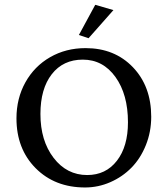

<svg xmlns="http://www.w3.org/2000/svg" viewBox="-20 -786 710 814"><path d="M355.5 -624 314.5 -637.7 383.8 -765.6 460.9 -743.2ZM340.8 8.8Q212.4 8.8 131.1 -73Q49.8 -154.8 49.8 -284.2Q49.8 -368.7 87.6 -436.8Q125.5 -504.9 192.4 -543.5Q259.3 -582 342.8 -582Q465.8 -582 543.5 -501Q621.1 -419.9 621.1 -291Q621.1 -227.1 598.4 -170.7Q575.7 -114.3 537.4 -75.2Q499 -36.1 447.8 -13.7Q396.5 8.8 340.8 8.8ZM349.6 -43.9Q428.7 -43.9 475.6 -104.5Q522.5 -165 522.5 -267.6Q522.5 -385.7 469.5 -459.5Q416.5 -533.2 331.1 -533.2Q247.6 -533.2 199.5 -471.4Q151.4 -409.7 151.4 -302.7Q151.4 -189.5 207.3 -116.7Q263.2 -43.9 349.6 -43.9Z"/></svg>

Font: Crimson Pro
Style: Regular
Weight: 400
Designer: Jacques Le Bailly
Foundry: Baron von Fonthausen
Version: Version 1.003